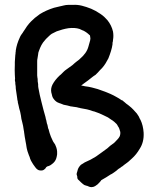

<svg xmlns="http://www.w3.org/2000/svg" viewBox="-20 -700 651 790"><path d="M356 70Q350 70 344 67Q338 64 335 64Q326 62 321 57Q318 55 313 50L305 42Q298 37 298 30V26Q297 25 297 23Q296 21 295.5 18.5Q295 16 296 12Q297 9 298 5.5Q299 2 300 -2Q303 -12 313 -22Q320 -27 329 -32Q353 -42 375 -56Q386 -64 398 -72.5Q410 -81 422 -90Q427 -95 432.5 -99.5Q438 -104 444 -108Q449 -111 453 -115.5Q457 -120 461 -124L463 -126Q469 -132 473 -140Q476 -149 475 -157Q473 -164 471 -170Q469 -176 465 -181Q463 -186 459.5 -190Q456 -194 451 -198Q449 -199 446 -202Q440 -206 435 -209.5Q430 -213 424 -217Q415 -222 405.5 -226Q396 -230 388 -234Q383 -236 377 -238Q371 -240 366 -242H364Q351 -247 338 -250Q325 -253 311 -255Q305 -257 302 -257Q297 -259 291 -259.5Q285 -260 280 -261Q277 -262 272 -262Q265 -264 257 -266Q249 -268 242 -269L232 -273Q231 -273 230.5 -273.5Q230 -274 229 -274Q228 -275 226 -275Q222 -277 221 -277Q212 -280 204 -289L198 -297Q196 -301 195 -304Q194 -309 193 -312.5Q192 -316 191 -320Q188 -336 196 -352Q206 -371 225 -389Q229 -393 231 -394Q236 -399 241.5 -404.5Q247 -410 253 -414L278 -432Q283 -437 288 -441Q293 -445 298 -449Q300 -451 306 -455Q306 -455 308 -457L309 -458Q322 -469 331 -481.5Q340 -494 344 -509L351 -534Q353 -542 351 -549Q351 -555 348 -556Q337 -567 323 -574Q322 -574 321.5 -574.5Q321 -575 320 -575L307 -581Q288 -587 262 -584Q249 -582 236.5 -578.5Q224 -575 213 -571Q208 -569 203 -566Q198 -563 193 -561Q187 -557 182 -552Q175 -546 169 -539.5Q163 -533 157 -525Q150 -515 145 -503L140 -490Q137 -483 137 -477L134 -458Q133 -455 133 -447V-399Q133 -394 133 -389.5Q133 -385 134 -380Q135 -377 135 -372V-371Q135 -363 136 -360Q137 -357 137 -353Q137 -349 137 -345.5Q137 -342 138 -338Q139 -336 139 -333Q141 -322 143.5 -310Q146 -298 150 -283L152 -275Q155 -262 159 -247.5Q163 -233 167 -219Q168 -217 168 -214Q168 -211 169 -209L170 -207L173 -192Q175 -188 176 -182.5Q177 -177 178 -172Q178 -172 178.5 -171.5Q179 -171 179 -170Q179 -169 179.5 -169Q180 -169 180 -168L181 -164Q182 -161 182.5 -158.5Q183 -156 184 -153Q186 -146 189.5 -137.5Q193 -129 197 -121Q197 -121 199 -117L203 -111Q205 -109 206.5 -106Q208 -103 209 -100Q216 -85 215 -68V-65Q214 -62 214 -59Q214 -56 213 -54Q210 -40 201 -31Q201 -31 200.5 -31Q200 -31 200 -30Q192 -23 187 -20Q182 -17 174 -15Q172 -14 169 -11V-10Q167 -6 160.5 -1.5Q154 3 143 1Q140 1 135 -2Q129 -6 125 -12Q120 -18 116 -24.5Q112 -31 108 -38L107 -40L104 -47Q103 -51 102 -54Q101 -57 99 -61L93 -78Q91 -84 90 -90Q89 -96 88 -102V-103L85 -119Q84 -124 83.5 -128Q83 -132 82 -136L79 -157Q79 -161 78 -163L75 -182Q73 -190 71.5 -197Q70 -204 68 -211L66 -225Q65 -233 63 -240Q61 -247 59 -254Q58 -259 57 -263.5Q56 -268 55 -272Q54 -275 53.5 -278Q53 -281 53 -284Q52 -285 52 -288Q52 -290 51 -291V-294Q50 -304 48 -314.5Q46 -325 45 -335Q45 -340 44.5 -345Q44 -350 43 -355V-360Q42 -365 41.5 -368.5Q41 -372 42 -376Q42 -380 41.5 -384Q41 -388 41 -393Q40 -410 41 -433V-445Q42 -452 42 -459.5Q42 -467 43 -474Q44 -477 44 -484Q45 -487 45 -493Q47 -506 51 -519Q55 -532 62 -547Q64 -552 67.5 -557Q71 -562 74 -566L75 -568Q78 -573 82.5 -579Q87 -585 91 -592Q99 -603 107.5 -611.5Q116 -620 124 -627L127 -629Q131 -632 135.5 -635.5Q140 -639 144 -642Q157 -650 171.5 -656.5Q186 -663 202 -668L227 -674Q231 -675 234 -675.5Q237 -676 240 -677Q251 -680 262 -680H281Q299 -681 317 -676.5Q335 -672 355 -664Q374 -656 393 -643Q402 -637 409 -630.5Q416 -624 422 -617Q439 -596 445 -570Q448 -552 445 -536Q445 -533 444.5 -530Q444 -527 443 -524V-518Q441 -504 436.5 -489.5Q432 -475 426 -460Q421 -450 414.5 -439.5Q408 -429 400 -420Q396 -416 391.5 -411.5Q387 -407 383 -402L379 -398Q378 -397 376.5 -395.5Q375 -394 373 -392Q369 -390 366 -387.5Q363 -385 360 -383Q343 -369 323 -355Q317 -351 314 -348L321 -347Q323 -346 325.5 -346Q328 -346 330 -345Q337 -344 344 -343Q351 -342 358 -340Q371 -337 382 -333.5Q393 -330 403 -326Q437 -314 459 -301Q464 -298 469.5 -295Q475 -292 480 -288Q482 -287 484 -286.5Q486 -286 487 -284Q489 -283 492 -280Q496 -276 499.5 -273.5Q503 -271 507 -268Q510 -265 512 -264Q521 -257 528.5 -249Q536 -241 543 -233Q552 -221 556 -210L558 -207Q569 -184 571 -154Q573 -116 555 -88Q548 -76 540 -66Q532 -56 523 -48Q508 -33 490 -21Q485 -16 479 -13Q475 -9 469 -6L465 -3Q460 2 454 6Q448 10 441 15L435 18Q426 24 417 29.5Q408 35 399 40Q397 40 395 44Q392 48 388.5 51.5Q385 55 381 59L371 66Q364 70 356 70Z"/></svg>

Font: Lacquer
Style: Regular
Weight: 400
Designer: Eli Block, Niki Polyocan
Version: Version 1.100